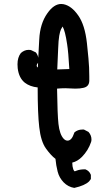

<svg xmlns="http://www.w3.org/2000/svg" viewBox="-20 -795 540 948"><path d="M351.6 -357.4 302.7 -359.4Q282.2 -359.4 261.7 -357.4Q263.7 -226.6 268.6 -183.6Q274.4 -130.9 294.9 -109.4Q303.7 -100.6 313.5 -100.6Q323.2 -100.6 331.5 -109.4Q339.8 -118.2 347.7 -141.6Q364.3 -155.3 385.7 -155.3Q388.7 -155.3 394.5 -155.3L417 -143.6Q431.6 -127 431.6 -106.4Q431.6 -98.6 429.7 -93.8Q416 -52.7 384.8 -20.5Q362.3 2 336.9 7.8Q336.9 8.8 336.9 9.8Q336.9 26.4 341.8 41Q345.7 50.8 349.6 50.8Q350.6 50.8 357.4 47.9Q374 41 399.4 41H401.4Q420.9 48.8 427.7 66.4L428.7 68.4V88.9Q423.8 95.7 419.9 100.6Q399.4 121.1 346.7 132.8Q316.4 127.9 294.4 105.5Q272.5 83 264.6 52.2Q256.8 21.5 253.9 -10.7Q232.4 -26.4 207 -61.5Q181.6 -96.7 173.8 -167Q166 -232.4 166 -363.3Q127.9 -367.2 102.5 -386.7Q73.2 -410.2 67.4 -458Q66.4 -467.8 66.4 -477.5Q66.4 -511.7 83 -533.2Q100.6 -548.8 121.1 -548.8Q131.8 -548.8 134.8 -546.9L157.2 -536.1Q167 -523.4 168.9 -509.8L173.8 -600.6Q177.7 -678.7 213.9 -729.5Q246.1 -775.4 282.2 -775.4Q288.1 -775.4 293 -774.4Q333 -766.6 366.2 -718.8Q399.4 -671.9 409.2 -582Q418.9 -492.2 419.9 -461.9Q420.9 -431.6 420.9 -418Q420.9 -404.3 420.9 -395.5Q419.9 -367.2 391.6 -361.3Q376 -357.4 351.6 -357.4ZM164.1 -463.9 167 -461.9 168 -485.4Q161.1 -476.6 161.1 -471.7Q161.1 -466.8 164.1 -463.9ZM262.7 -452.1 322.3 -454.1Q317.4 -540 311.5 -576.2Q301.8 -642.6 289.1 -664.1Q286.1 -660.2 281.2 -650.4Q276.4 -640.6 272.5 -618.7Q268.6 -596.7 267.1 -553.2Q265.6 -509.8 262.7 -452.1Z"/></svg>

Font: JasonHandwriting2
Style: SemiBold
Weight: 600
Version: Version 1.04.7